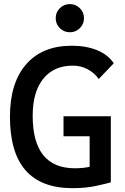

<svg xmlns="http://www.w3.org/2000/svg" viewBox="-20 -932 626 961"><path d="M342.8 9.8Q186 9.8 107.9 -79.6Q29.8 -168.9 29.8 -347.7Q29.8 -517.1 110.8 -610.1Q191.9 -703.1 338.9 -703.1Q412.6 -703.1 467.3 -680.2Q522 -657.2 549.3 -615.2L474.1 -536.6Q451.7 -568.4 417.7 -585.9Q383.8 -603.5 344.7 -603.5Q249.5 -603.5 196.5 -537.8Q143.6 -472.2 143.6 -352.5Q143.6 -221.2 196.5 -155.5Q249.5 -89.8 354.5 -89.8Q400.9 -89.8 436.3 -98.9Q471.7 -107.9 494.1 -114.3L534.7 -19.5Q514.2 -13.2 461.9 -1.7Q409.7 9.8 342.8 9.8ZM428.7 -19.5V-350.1H534.7V-19.5ZM297.9 -250V-350.1H531.7V-250ZM329.6 -770.5Q300.3 -770.5 279.5 -791.3Q258.8 -812 258.8 -840.8Q258.8 -870.6 279.5 -891.1Q300.3 -911.6 329.6 -911.6Q358.9 -911.6 379.6 -891.1Q400.4 -870.6 400.4 -840.8Q400.4 -812 379.9 -791.3Q359.4 -770.5 329.6 -770.5Z"/></svg>

Font: Cascadia Mono Medium
Style: Regular
Weight: 500
Monospace: yes
Designer: Aaron Bell
Foundry: Saja Typeworks
Version: Version 2407.024